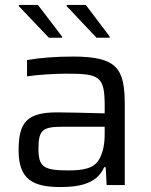

<svg xmlns="http://www.w3.org/2000/svg" viewBox="-20 -746 610 774"><path d="M56 -721 177 -594H230V-599L133 -726H56ZM249 -721 369 -594H422V-599L326 -726H249ZM223 8C287 8 369 0 400 -72H406L410 0H483V-321C483 -469 455 -518 273 -518C206 -518 140 -513 89 -504V-438C123 -444 200 -449 245 -449C379 -449 402 -441 402 -321V-289C337 -291 240 -293 211 -293C89 -293 55 -254 55 -140C55 -24 111 8 223 8ZM254 -59C155 -59 135 -74 135 -147C135 -223 153 -235 232 -235H402V-209C402 -165 396 -134 381 -106C360 -65 311 -59 254 -59Z"/></svg>

Font: Saira UNSAM
Style: Regular
Weight: 400
Designer: Hector Gatti with collaboration of the Omnibus-Type team
Foundry: Omnibus-Type
Version: Version 0.072;PS 000.072;hotconv 1.0.88;makeotf.lib2.5.64775